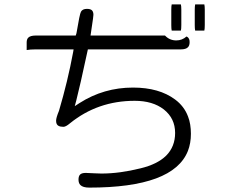

<svg xmlns="http://www.w3.org/2000/svg" viewBox="-20 -794 1040 879"><path d="M766.1 -773.9Q764.2 -766.6 764.2 -749V-679.7Q764.2 -662.6 766.1 -653.8H808.1Q810.1 -661.6 810.1 -679.7V-749Q810.1 -765.6 808.1 -773.9ZM915.5 -653.8Q917.5 -661.6 917.5 -679.7V-749Q917.5 -765.6 915.5 -773.9H873.5Q871.6 -764.6 871.6 -749V-679.7Q871.6 -662.6 873.5 -653.8ZM102.1 -564.9Q117.7 -567.9 143.6 -567.9H316.9L314.9 -555.7Q290 -421.4 250 -286.6Q236.8 -254.9 236.8 -241.2Q236.8 -223.6 248 -217.8Q256.3 -213.4 270.5 -213.4Q281.2 -213.4 300.3 -229.5Q427.2 -332.5 596.7 -332.5Q679.2 -332.5 730 -293Q781.7 -252 781.7 -185.5Q781.7 -122.6 740.7 -81.5Q700.7 -42 623.5 -23.4Q527.8 0.5 444.3 0.5Q429.2 0.5 414.6 -0.5Q375 -2.4 372.6 -2.4Q354.5 -2.4 346.9 4.9Q339.4 12.2 339.4 28.3Q339.4 44.4 348.1 53.2Q359.9 64.9 388.7 64.9Q773.9 64.9 840.3 -103Q854 -138.2 854 -181.6Q854 -203.6 850.8 -223.4Q847.7 -243.2 840.8 -260.7Q823.2 -307.6 781.7 -338.4Q708.5 -393.1 588.9 -393.1Q455.1 -393.1 344.2 -322.3L322.3 -308.1L329.1 -333.5Q344.7 -393.1 382.3 -567.9H807.6Q831.1 -567.9 840.3 -577.6Q848.1 -585 848.1 -600.6Q848.1 -604.5 847.7 -607.9Q847.2 -611.3 846.2 -613.8Q842.8 -623 834 -627Q813.5 -608.9 787.1 -608.9Q756.3 -608.9 735.4 -631.3H394.5L405.8 -708.5L407.7 -726.1Q407.7 -740.2 400.9 -746.8Q394 -753.4 377.9 -753.4Q357.9 -753.4 350.6 -740.2Q344.7 -730 330.1 -642.1L326.7 -631.3H143.6Q119.1 -631.3 109.4 -621.6Q102.1 -614.3 102.1 -599.6Z"/></svg>

Font: YuPearl-ExtraLight
Style: ExtraLight
Weight: 200
Designer: Max Yao
Foundry: Max-Everyday
Version: Version 1.011; ttfautohint (v1.8.3)